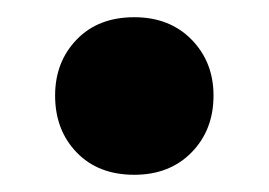

<svg xmlns="http://www.w3.org/2000/svg" viewBox="-20 -193 313 223"><path d="M44 -82Q44 -121 69 -147Q94 -173 136 -173Q177 -173 202.5 -147Q228 -121 228 -82Q228 -42 202.5 -16Q177 10 136 10Q94 10 69 -16Q44 -42 44 -82Z"/></svg>

Font: Taviraj
Style: Bold
Weight: 700
Designer: Katatrad Team
Foundry: CadsonDemak
Version: Version 1.001